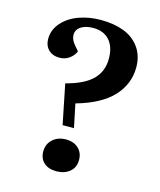

<svg xmlns="http://www.w3.org/2000/svg" viewBox="-112 -810 757 907"><g transform="rotate(15 266.5 -356.5)"><path d="M222.2 -202.1 183.1 -396Q271.5 -418.9 311.8 -459.2Q352.1 -499.5 352.1 -561Q352.1 -619.1 323.7 -651.1Q295.4 -683.1 244.1 -683.1Q215.3 -683.1 195.1 -674.1Q174.8 -665 167 -650.6Q159.2 -636.2 162.4 -618.4Q165.5 -600.6 180.2 -583L202.1 -557.1Q191.9 -534.2 171.4 -520Q150.9 -505.9 125 -505.9Q90.8 -505.9 70.8 -525.9Q50.8 -545.9 50.8 -578.1Q50.8 -623.5 82.3 -658.7Q113.8 -693.8 163.1 -711.4Q212.4 -729 269 -729Q332.5 -729 380.9 -710.9Q429.2 -692.9 458.5 -652.8Q487.8 -612.8 487.8 -555.2Q487.8 -474.1 430.7 -412.4Q373.5 -350.6 253.9 -316.9L277.8 -202.1ZM166 -59.1Q166 -95.2 191.4 -118.2Q216.8 -141.1 255.9 -141.1Q293.9 -141.1 316.9 -119.6Q339.8 -98.1 339.8 -63Q339.8 -25.9 314.2 -4.9Q288.6 16.1 250 16.1Q210.4 16.1 188.2 -4.2Q166 -24.4 166 -59.1Z"/></g></svg>

Font: Literata SemiBold
Style: Italic
Weight: 650
Italic angle: -2.39999°
Designer: Latin by Veronika Burian and Jose Scaglione. Greek by Irene Vlachou. Cyrillic by Vera Evstafieva
Foundry: TypeTogether
Version: Version 3.021